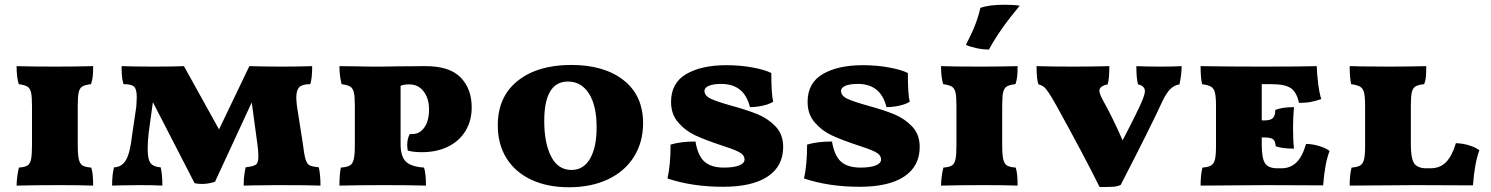

<svg xmlns="http://www.w3.org/2000/svg" viewBox="-20 -781 6291 810"><path d="M60 -74Q85 -76 96 -83Q107 -90 111 -109Q115 -128 115 -170V-333Q115 -374 111 -391Q107 -408 96.5 -415Q86 -422 59 -426Q50 -456 50 -502Q106 -500 216 -500Q301 -500 373 -502Q373 -478 371.5 -461Q370 -444 364 -426Q338 -423 327 -416Q316 -409 312 -391.5Q308 -374 308 -333V-170Q308 -128 312.5 -109Q317 -90 328 -83Q339 -76 365 -74Q373 -51 373 2Q323 0 227 0Q136 0 50 2Q50 -15 53 -38Q56 -61 60 -74Z M1332 2Q1288 0 1149 0L1053 1Q1033 2 1008 2Q1008 -28 1011.5 -49Q1015 -70 1016 -75Q1049 -79 1059.5 -86.5Q1070 -94 1070 -121Q1070 -144 1066 -172L1042 -349L887 -14Q859 -5 832 -5Q816 -5 801 -8L625 -350L607 -219Q603 -183 603 -153Q603 -108 615.5 -92.5Q628 -77 658 -75Q665 -44 665 2Q633 0 568 0L489 1Q473 2 453 2Q453 -46 461 -75Q494 -76 511.5 -106Q529 -136 537 -209L555 -331Q557 -363 557 -370Q557 -405 545.5 -415.5Q534 -426 501 -426Q496 -443 494.5 -459Q493 -475 493 -502Q549 -500 627 -500Q722 -500 756 -502L904 -235L1032 -502Q1100 -500 1169 -500Q1243 -500 1297 -502Q1297 -450 1289 -426Q1256 -426 1243 -413.5Q1230 -401 1230 -370Q1230 -355 1233 -332L1257 -179Q1263 -129 1269 -109Q1275 -89 1286 -83.5Q1297 -78 1325 -75Q1332 -44 1332 2Z M1790 -320Q1790 -365 1767.5 -395Q1745 -425 1706 -425Q1684 -425 1670 -419V-172Q1670 -123 1691 -100.5Q1712 -78 1769 -74Q1777 -49 1777 2Q1709 0 1600 0Q1500 0 1412 2Q1412 -47 1418 -74Q1444 -76 1456 -83Q1468 -90 1472.5 -109.5Q1477 -129 1477 -170V-333Q1477 -374 1473 -391Q1469 -408 1458.5 -415Q1448 -422 1421 -426Q1412 -462 1412 -502L1492 -501Q1517 -500 1570 -500Q1620 -500 1648 -501L1775 -502Q1877 -502 1923.5 -454Q1970 -406 1970 -328Q1970 -272 1944 -229Q1918 -186 1870.5 -162.5Q1823 -139 1760 -139Q1722 -139 1700 -146Q1698 -162 1698 -170Q1698 -196 1709 -216Q1713 -215 1717.5 -215.5Q1722 -216 1724 -216Q1750 -216 1770 -243Q1790 -270 1790 -320Z M2080 -252Q2080 -373 2164 -440Q2248 -507 2390 -507Q2529 -507 2611 -442.5Q2693 -378 2693 -261Q2693 -182 2655 -120.5Q2617 -59 2546 -25Q2475 9 2380 9Q2289 9 2221 -23Q2153 -55 2116.5 -114Q2080 -173 2080 -252ZM2497 -244Q2497 -336 2464.5 -386.5Q2432 -437 2376 -437Q2276 -437 2276 -270Q2276 -178 2305 -121Q2334 -64 2391 -64Q2442 -64 2469.5 -112Q2497 -160 2497 -244Z M2796 -28Q2809 -87 2809 -171Q2852 -184 2914 -184Q2924 -124 2952 -99Q2980 -74 3034 -74Q3075 -74 3098 -83Q3121 -92 3121 -108Q3121 -128 3096 -140.5Q3071 -153 3017 -170Q2954 -191 2913 -210Q2872 -229 2841.5 -264Q2811 -299 2811 -351Q2811 -431 2875 -468.5Q2939 -506 3045 -506Q3102 -506 3154 -496.5Q3206 -487 3234 -473Q3234 -381 3242 -352Q3225 -341 3197 -335Q3169 -329 3144 -329Q3131 -380 3100.5 -403.5Q3070 -427 3023 -427Q2989 -427 2970.5 -419Q2952 -411 2952 -398Q2952 -377 2978.5 -364.5Q3005 -352 3066 -335Q3132 -317 3176 -299Q3220 -281 3252 -247.5Q3284 -214 3284 -161Q3284 -80 3219 -36.5Q3154 7 3030 7Q2901 7 2796 -28Z M3372 -28Q3385 -87 3385 -171Q3428 -184 3490 -184Q3500 -124 3528 -99Q3556 -74 3610 -74Q3651 -74 3674 -83Q3697 -92 3697 -108Q3697 -128 3672 -140.5Q3647 -153 3593 -170Q3530 -191 3489 -210Q3448 -229 3417.5 -264Q3387 -299 3387 -351Q3387 -431 3451 -468.5Q3515 -506 3621 -506Q3678 -506 3730 -496.5Q3782 -487 3810 -473Q3810 -381 3818 -352Q3801 -341 3773 -335Q3745 -329 3720 -329Q3707 -380 3676.5 -403.5Q3646 -427 3599 -427Q3565 -427 3546.5 -419Q3528 -411 3528 -398Q3528 -377 3554.5 -364.5Q3581 -352 3642 -335Q3708 -317 3752 -299Q3796 -281 3828 -247.5Q3860 -214 3860 -161Q3860 -80 3795 -36.5Q3730 7 3606 7Q3477 7 3372 -28Z M3960 -74Q3985 -76 3996 -83Q4007 -90 4011 -109Q4015 -128 4015 -170V-333Q4015 -374 4011 -391Q4007 -408 3996.5 -415Q3986 -422 3959 -426Q3950 -456 3950 -502Q4006 -500 4116 -500Q4201 -500 4273 -502Q4273 -478 4271.5 -461Q4270 -444 4264 -426Q4238 -423 4227 -416Q4216 -409 4212 -391.5Q4208 -374 4208 -333V-170Q4208 -128 4212.5 -109Q4217 -90 4228 -83Q4239 -76 4265 -74Q4273 -51 4273 2Q4223 0 4127 0Q4036 0 3950 2Q3950 -15 3953 -38Q3956 -61 3960 -74ZM4055 -592Q4079 -638 4093 -673.5Q4107 -709 4116 -748Q4154 -761 4218 -761Q4258 -761 4282 -757Q4198 -657 4152 -572Q4126 -572 4098.5 -578Q4071 -584 4055 -592Z M4965 -502Q4965 -468 4956 -425Q4934 -422 4917 -405Q4900 -388 4884 -354Q4836 -249 4708 -1Q4694 6 4674.5 7Q4655 8 4619 8Q4553 -125 4437 -335Q4415 -374 4403.5 -391Q4392 -408 4383 -415Q4374 -422 4361 -425Q4353 -446 4353 -502Q4415 -500 4503 -500Q4600 -500 4660 -502Q4660 -448 4653 -425Q4618 -418 4618 -398Q4618 -386 4633 -358Q4673 -287 4716 -189Q4784 -319 4801 -362Q4810 -385 4810 -396Q4810 -419 4781 -425Q4774 -450 4774 -502Q4812 -500 4879 -500Q4933 -500 4965 -502Z M5589 -144Q5569 -92 5562 1L5325 0L5045 2Q5045 -45 5053 -74Q5078 -76 5089.5 -83Q5101 -90 5105.5 -108Q5110 -126 5110 -164V-333Q5110 -373 5105.5 -390.5Q5101 -408 5089.5 -415Q5078 -422 5051 -426Q5045 -456 5045 -502Q5163 -500 5302 -500Q5482 -500 5535 -502Q5536 -468 5541 -428Q5546 -388 5554 -363Q5531 -355 5510 -351Q5489 -347 5460 -347Q5451 -391 5426.5 -408.5Q5402 -426 5343 -426H5303V-273H5314Q5341 -273 5350.5 -283.5Q5360 -294 5360 -317Q5388 -329 5439 -329Q5435 -285 5435 -241Q5435 -190 5439 -154Q5388 -154 5362 -164Q5360 -187 5350 -194Q5340 -201 5314 -201H5303V-171Q5303 -113 5317 -92Q5331 -71 5369 -71H5386Q5423 -71 5448.5 -95Q5474 -119 5490 -174Q5521 -173 5548.5 -164Q5576 -155 5589 -144Z M6122 -177Q6153 -176 6180.5 -167Q6208 -158 6221 -147Q6201 -93 6194 1L5954 0L5674 2Q5674 -45 5682 -74Q5707 -76 5718.5 -83Q5730 -90 5734.5 -108Q5739 -126 5739 -164V-333Q5739 -373 5734.5 -390.5Q5730 -408 5718.5 -415Q5707 -422 5680 -426Q5674 -456 5674 -502Q5700 -502 5712 -501L5835 -500Q5925 -500 5997 -502Q5997 -476 5995.5 -458Q5994 -440 5988 -426Q5962 -423 5951 -416Q5940 -409 5936 -391.5Q5932 -374 5932 -334V-171Q5932 -113 5946 -92Q5960 -71 5998 -71H6015Q6055 -71 6080.5 -97Q6106 -123 6122 -177Z"/></svg>

Font: Vollkorn SC Black
Style: Regular
Weight: 900
Designer: Friedrich Althausen
Foundry: Friedrich Althausen
Version: Version 4.015